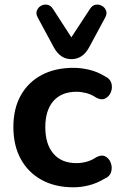

<svg xmlns="http://www.w3.org/2000/svg" viewBox="-20 -788 514 818"><path d="M293 10Q215 10 157.5 -21.5Q100 -53 68.5 -110.5Q37 -168 37 -247Q37 -325 68.5 -381.5Q100 -438 157.5 -468.5Q215 -499 293 -499Q325 -499 359.5 -491Q394 -483 427 -463Q449 -453 454.5 -433.5Q460 -414 452.5 -395.5Q445 -377 428.5 -368.5Q412 -360 390 -372Q369 -386 347.5 -391.5Q326 -397 306 -397Q242 -397 207.5 -357.5Q173 -318 173 -246Q173 -174 207.5 -133.5Q242 -93 306 -93Q326 -93 347.5 -98.5Q369 -104 390 -118Q413 -130 429 -121.5Q445 -113 452 -94Q459 -75 453.5 -55.5Q448 -36 426 -27Q393 -7 359 1.5Q325 10 293 10ZM284 -536Q237 -536 210 -585L141 -713Q132 -729 137 -742.5Q142 -756 154 -763Q166 -770 180.5 -768Q195 -766 205 -751L284 -629L364 -751Q374 -766 388 -768Q402 -770 414.5 -763Q427 -756 432 -742.5Q437 -729 428 -713L359 -585Q332 -536 284 -536Z"/></svg>

Font: Chiron GoRound TC SB
Style: Regular
Weight: 500
Designer: Ryoko NISHIZUKA 西塚涼子 (kana, bopomofo & ideographs); Paul D. Hunt (Latin, Greek & Cyrillic); Sandoll Communications 산돌커뮤니
Foundry: Adobe
Version: Version 1.000;hotconv 1.1.1;makeotfexe 2.6.0